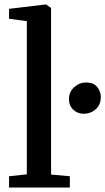

<svg xmlns="http://www.w3.org/2000/svg" viewBox="-20 -839 471 859"><path d="M100 -59V-744.5L20.5 -755V-799.5L184 -819H186L208.5 -803.5V-58L292.5 -50.5V0H20.5V-50.5ZM353.5 -330Q327.5 -330 308 -348Q288.5 -366 288.5 -395.5Q288.5 -428 312 -449Q335.5 -470 365.5 -470Q398.5 -470 414.8 -450Q431 -430 431 -404.5Q431 -370.5 408.2 -350.2Q385.5 -330 353.5 -330Z"/></svg>

Font: Merriweather 20pt Medium
Style: Regular
Weight: 500
Version: Version 2.100